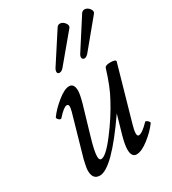

<svg xmlns="http://www.w3.org/2000/svg" viewBox="-172 -781 796 887"><g transform="rotate(-30 225.5 -337.5)"><path d="M194.8 -502.9Q185.1 -492.2 175 -491.5Q165 -490.7 162.8 -499Q160.6 -507.3 168 -520L272 -680.2Q280.8 -690.4 293.7 -687Q306.6 -683.6 315.2 -670.4Q323.7 -657.2 315.9 -647.9ZM327.1 -502.9Q321.3 -496.6 314.9 -493.4Q308.6 -490.2 304 -491.5Q299.3 -492.7 296.4 -496.1Q293.5 -499.5 294.2 -506.1Q294.9 -512.7 299.8 -520L402.8 -680.2Q412.1 -690.4 425.3 -687Q438.5 -683.6 446.8 -670.4Q455.1 -657.2 446.8 -647.9ZM98.1 13.2Q60.1 13.2 60.1 -34.2Q60.1 -49.8 69.8 -89.8L131.8 -307.1Q137.2 -327.1 136 -336.2Q134.8 -345.2 126 -345.2Q110.8 -345.2 75.2 -305.2Q71.8 -302.2 66.7 -304.7Q61.5 -307.1 57.4 -313Q53.2 -318.8 55.2 -321.8Q77.1 -353 116 -384.5Q154.8 -416 179.2 -416Q206.1 -416 206.1 -377Q206.1 -358.9 193.8 -314L148.9 -161.1Q129.9 -96.2 129.9 -69.8Q129.9 -49.8 141.1 -49.8Q166 -49.8 220.9 -121.8Q275.9 -193.8 313 -264.2Q341.8 -314.9 369.1 -403.8Q372.6 -416 398.9 -416Q428.2 -416 428.2 -405.8L346.2 -117.2Q329.1 -58.1 346.2 -58.1Q364.3 -58.1 401.9 -97.2Q404.3 -100.1 409.9 -96.9Q415.5 -93.8 419.7 -88.4Q423.8 -83 421.9 -80.1Q398.4 -47.4 359.6 -17.1Q320.8 13.2 293.9 13.2Q267.1 13.2 267.1 -27.8Q267.1 -50.8 278.8 -94.2L308.1 -196.8Q163.1 13.2 98.1 13.2Z"/></g></svg>

Font: Junicode SmCond
Style: Italic
Weight: 400
Width: 4
Italic angle: -11°
Designer: Peter S. Baker
Version: Version 2.206